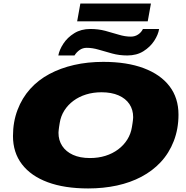

<svg xmlns="http://www.w3.org/2000/svg" viewBox="-20 -1048 1048 1080"><path d="M476 12Q343 12 248.5 -23Q154 -58 103.5 -124Q53 -190 53 -283Q53 -362 78.5 -429.5Q104 -497 150 -548Q195 -598 257.5 -631.5Q320 -665 396.5 -682.5Q473 -700 561 -700Q694 -700 788.5 -664.5Q883 -629 933.5 -563Q984 -497 984 -403Q984 -323 957.5 -254.5Q931 -186 883 -135Q838 -87 776 -54Q714 -21 638 -4.5Q562 12 476 12ZM486 -159Q533 -159 573 -171.5Q613 -184 644.5 -207.5Q676 -231 696 -263Q716 -295 722 -333Q724 -346 725.5 -355Q727 -364 727.5 -370Q728 -376 728.5 -380.5Q729 -385 729 -389Q729 -431 708 -462.5Q687 -494 647 -511.5Q607 -529 551 -529Q504 -529 464 -516.5Q424 -504 393 -481Q362 -458 342 -426.5Q322 -395 316 -357Q314 -344 312.5 -335Q311 -326 310.5 -319.5Q310 -313 309.5 -309Q309 -305 309 -301Q309 -259 330 -227Q351 -195 390.5 -177Q430 -159 486 -159ZM308 -736Q314 -768 336.5 -802.5Q359 -837 397.5 -861Q436 -885 488 -885Q533 -885 572.5 -874.5Q612 -864 647.5 -853Q683 -842 716 -842Q739 -842 757 -854Q775 -866 784 -885H875Q870 -853 847.5 -818.5Q825 -784 787 -760Q749 -736 696 -736Q651 -736 611 -747Q571 -758 535.5 -768.5Q500 -779 468 -779Q445 -779 427.5 -766.5Q410 -754 399 -736ZM414 -928 432 -1028H829L811 -928Z"/></svg>

Font: Archivo Expanded Black
Style: Italic
Weight: 900
Width: 7
Italic angle: -10°
Designer: Hector Gatti
Foundry: Omnibus-Type
Version: Version 2.001